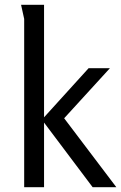

<svg xmlns="http://www.w3.org/2000/svg" viewBox="-20 -782 506 802"><path d="M164 -762V-292L350 -497H439L248 -288L466 0H367L164 -270V0H81V-703L68 -762Z"/></svg>

Font: Rosario Light
Style: Regular
Weight: 300
Designer: Hector Gatti
Foundry: Omnibus Type
Version: Version 1.101; ttfautohint (v1.8.1.43-b0c9)